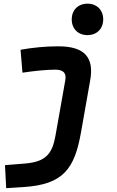

<svg xmlns="http://www.w3.org/2000/svg" viewBox="-20 -776 626 1031"><path d="M13.2 234.4 106 228.5C320.8 214.8 380.4 129.9 415 -65.4L464.4 -345.2C485.8 -465.3 436.5 -527.3 293.5 -527.3C225.6 -527.3 158.2 -521 90.3 -508.8L100.6 -385.7C172.9 -396.5 231.9 -401.9 277.8 -401.9C321.3 -401.9 337.4 -382.3 330.6 -345.2L278.3 -49.8C261.2 47.9 228.5 92.8 114.3 102.1L6.8 110.8ZM449.7 -587.4C500 -587.4 534.2 -621.6 534.2 -671.9C534.2 -722.2 500 -756.3 449.7 -756.3C399.4 -756.3 365.2 -722.2 365.2 -671.9C365.2 -621.6 399.4 -587.4 449.7 -587.4Z"/></svg>

Font: Cascadia Code NF
Style: Bold Italic
Weight: 700
Italic angle: -10°
Monospace: yes
Designer: Aaron Bell
Foundry: Saja Typeworks
Version: Version 2404.023